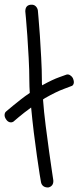

<svg xmlns="http://www.w3.org/2000/svg" viewBox="-40 -790 342 837"><path d="M250 -464.8Q257.8 -466.8 265.1 -462.4Q272.5 -458 277.3 -450.2Q283.2 -436.5 281.7 -428.2Q280.3 -419.9 274.4 -416Q270.5 -414.1 238.3 -402.3Q206.1 -390.6 156.2 -362.3L147.5 -356.4Q151.4 -302.7 159.2 -241.7Q167 -180.7 174.3 -127.9Q181.6 -75.2 187 -40Q192.4 -4.9 192.4 -3.9Q193.4 9.8 187 17.6Q180.7 25.4 169.9 27.3Q156.2 27.3 148.4 21Q140.6 14.6 138.7 3.9Q137.7 1 132.8 -30.8Q127.9 -62.5 121.1 -109.4Q114.3 -156.2 107.4 -212.4Q100.6 -268.6 95.7 -321.3Q63.5 -297.9 41.5 -279.3Q19.5 -260.7 18.6 -259.8Q10.7 -254.9 2 -257.3Q-6.8 -259.8 -12.7 -268.6Q-20.5 -279.3 -20 -289.1Q-19.5 -298.8 -13.7 -303.7Q-12.7 -304.7 -3.9 -312Q4.9 -319.3 19 -331.1Q33.2 -342.8 51.3 -356.9Q69.3 -371.1 89.8 -384.8Q88.9 -399.4 88.4 -412.6Q87.9 -425.8 87.9 -437.5Q87.9 -484.4 85 -537.1Q82 -589.8 79.1 -634.8Q76.2 -679.7 73.2 -709.5Q70.3 -739.3 70.3 -740.2Q70.3 -767.6 94.7 -769.5Q107.4 -770.5 115.2 -763.2Q123 -755.9 125 -745.1Q125 -742.2 127.9 -711.9Q130.9 -681.6 133.8 -636.2Q136.7 -590.8 139.6 -538.1Q142.6 -485.4 142.6 -437.5Q142.6 -432.6 142.6 -427.7Q142.6 -422.9 143.6 -418Q189.5 -443.4 218.8 -453.6Q248 -463.9 250 -464.8Z"/></svg>

Font: Coming Soon
Style: Regular
Weight: 400
Designer: Dathan Boardman
Foundry: Open Window
Version: Version 1.000